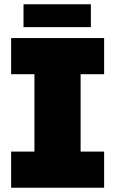

<svg xmlns="http://www.w3.org/2000/svg" viewBox="-20 -878 539 898"><path d="M32 0V-169H141V-531H32V-700H467V-531H357V-169H467V0ZM90 -751V-858H405V-751Z"/></svg>

Font: MuseoModerno Thin Black
Style: Regular
Weight: 900
Version: Version 1.002